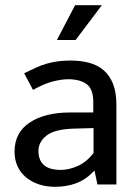

<svg xmlns="http://www.w3.org/2000/svg" viewBox="-20 -710 529 739"><path d="M73 -428Q97 -440 118 -449.5Q139 -459 160 -465Q181 -471 203 -474Q225 -477 251 -477Q290 -477 322.5 -468.5Q355 -460 378.5 -440Q402 -420 415 -387.5Q428 -355 428 -306V0H355L344 -52H342Q311 -19 274 -5Q237 9 192 9Q158 9 129.5 -0.5Q101 -10 80 -27.5Q59 -45 47.5 -70Q36 -95 36 -126Q36 -200 94.5 -238.5Q153 -277 249 -277H339V-317Q339 -368 313 -386.5Q287 -405 243 -405Q217 -405 183.5 -396.5Q150 -388 107 -364ZM340 -217 266 -215Q191 -213 159.5 -188.5Q128 -164 128 -129Q128 -108 135 -93.5Q142 -79 153.5 -71Q165 -63 180.5 -59.5Q196 -56 213 -56Q246 -56 280 -71.5Q314 -87 340 -121ZM271 -556H199L269 -690H372Z"/></svg>

Font: Ek Mukta
Style: Regular
Weight: 400
Designer: Girish Dalvi and Yashodeep Gholap
Foundry: Ek Type
Version: Version 2.538;PS 1.001;hotconv 16.6.51;makeotf.lib2.5.65220;